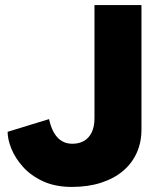

<svg xmlns="http://www.w3.org/2000/svg" viewBox="-20 -720 627 756"><path d="M263 16Q198 16 150 -6Q102 -28 71 -62.5Q40 -97 25 -134Q10 -171 10 -201L173 -251Q184 -202 207 -178Q230 -154 265 -154Q291 -154 310.5 -165Q330 -176 341 -198.5Q352 -221 352 -255V-700H537V-209Q537 -160 518.5 -118.5Q500 -77 464.5 -47Q429 -17 378 -0.5Q327 16 263 16Z"/></svg>

Font: Figtree Black
Style: Regular
Weight: 900
Designer: Erik Kennedy
Foundry: Erik Kennedy
Version: Version 2.001;gftools[0.9.30]